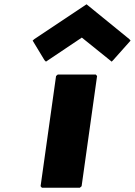

<svg xmlns="http://www.w3.org/2000/svg" viewBox="-20 -867 628 894"><path d="M249 -520 241 -513 169 0 175 7H352L360 0L432 -513L426 -520ZM140 -685 132 -678 187 -587 194 -580 361 -692 500 -580 507 -587 588 -678 582 -685 383 -847Z"/></svg>

Font: Hussar Woodtype
Style: BlkObl
Weight: 900
Foundry: Cannot Into Space Fonts
Version: Version 1.07